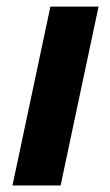

<svg xmlns="http://www.w3.org/2000/svg" viewBox="-20 -566 337 586"><path d="M18.1 0 133.8 -545.9H280.8L165 0Z"/></svg>

Font: Open Sans
Style: Bold Italic
Weight: 700
Italic angle: -12°
Designer: Monotype Design Team
Foundry: Monotype Imaging Inc.
Version: Version 3.003; ttfautohint (v1.8.4)